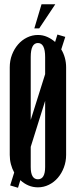

<svg xmlns="http://www.w3.org/2000/svg" viewBox="-20 -874 359 906"><path d="M26 -556Q26 -588 36.5 -615.5Q47 -643 65 -664Q83 -685 107.5 -697Q132 -709 159 -709Q182 -709 202.5 -700Q223 -691 240 -676L251 -711L288 -700L269 -641Q280 -623 286 -601.5Q292 -580 292 -556V-143Q292 -112 281.5 -84Q271 -56 253 -35Q235 -14 210.5 -2Q186 10 159 10Q135 10 114 1Q93 -8 76 -24L65 12L28 1L47 -60Q37 -78 31.5 -99Q26 -120 26 -143ZM125 -308 193 -524V-605Q193 -671 159 -671Q125 -671 125 -605ZM125 -86Q125 -28 159 -28Q193 -28 193 -86V-398L125 -181ZM142 -740 176 -854H241L165 -740Z"/></svg>

Font: Moniqa ExtBd Cond Paragraph
Style: Regular
Weight: 800
Width: 3
Designer: Rajesh Rajput
Foundry: Rajesh Rajput
Version: Version 1.000